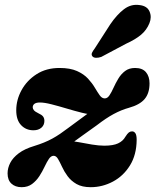

<svg xmlns="http://www.w3.org/2000/svg" viewBox="-20 -764 646 798"><path d="M258 -154Q268 -161 283.8 -172.5Q299.5 -184 323.8 -201.5Q348 -219 382.5 -243.5Q402 -258.5 419.2 -270Q436.5 -281.5 452.2 -290Q468 -298.5 483.8 -305Q499.5 -311.5 516 -316Q561 -328.5 581.2 -352.5Q601.5 -376.5 601.5 -417.5Q601.5 -446 586.8 -463.8Q572 -481.5 541.5 -481.5Q516.5 -481.5 499.8 -468.8Q483 -456 471.8 -437.2Q460.5 -418.5 452 -399.5Q443.5 -380.5 435 -367.8Q426.5 -355 415.5 -355Q403.5 -355 394.5 -367.8Q385.5 -380.5 374.2 -399.5Q363 -418.5 345.8 -437.2Q328.5 -456 300 -468.8Q271.5 -481.5 227.5 -481.5Q172 -481.5 131.8 -455.5Q91.5 -429.5 69.5 -389.2Q47.5 -349 47.5 -305.5Q47.5 -265 67.8 -243.8Q88 -222.5 119 -222.5Q139.5 -222.5 152 -233.2Q164.5 -244 164.5 -261.5Q164.5 -272.5 159 -279.8Q153.5 -287 139 -293.5Q125.5 -300 120.8 -306Q116 -312 116 -318Q116 -327 123.2 -332.5Q130.5 -338 146 -338Q164.5 -338 194 -330.5Q223.5 -323 256.8 -313Q290 -303 320.2 -295.5Q350.5 -288 369.5 -288L374 -314.5Q368 -309 353 -298Q338 -287 315.2 -270.2Q292.5 -253.5 262 -231Q245.5 -218.5 229.8 -207.8Q214 -197 197.5 -188Q181 -179 162.5 -171.5Q144 -164 123 -157.5Q82.5 -145.5 58 -127Q33.5 -108.5 22.5 -87Q11.5 -65.5 11.5 -43.5Q11.5 -15.5 27.5 -0.8Q43.5 14 70 14Q95.5 14 113.2 0.8Q131 -12.5 143.5 -31.8Q156 -51 165.2 -70.8Q174.5 -90.5 183.2 -103.5Q192 -116.5 203 -116.5Q213.5 -116.5 221.2 -103.2Q229 -90 237.8 -70.8Q246.5 -51.5 260.8 -32Q275 -12.5 298 0.8Q321 14 357 14Q405.5 14 449.2 -9.2Q493 -32.5 520.2 -76.5Q547.5 -120.5 548 -183Q548 -202 542.8 -210Q537.5 -218 529 -218Q521.5 -218 515.5 -213.5Q509.5 -209 501 -195.5Q491 -177.5 470.5 -168Q450 -158.5 413.5 -158.5Q391 -158.5 362.5 -163.2Q334 -168 307.8 -173Q281.5 -178 265.5 -178ZM438 -662.5Q465.5 -703 495 -725.5Q524.5 -748 559.5 -743Q591.5 -739.5 601.5 -716.2Q611.5 -693 601 -667.5Q589.5 -639 566.2 -619.5Q543 -600 503.5 -582L401 -527.5Q389.5 -523.5 379.2 -523.8Q369 -524 364 -530Q358.5 -537 362.8 -545.5Q367 -554 374 -563Z"/></svg>

Font: Fraunces ExtraBold
Style: Italic
Weight: 800
Italic angle: -16°
Version: Version 1.000;[b76b70a41]